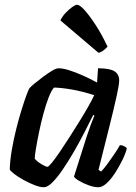

<svg xmlns="http://www.w3.org/2000/svg" viewBox="-20 -787 573 807"><path d="M164 0Q148 0 125 -9Q102 -18 78.5 -31Q55 -44 39 -56.5Q23 -69 21 -75Q22 -112 29.5 -156Q37 -200 48 -244Q59 -288 70.5 -325Q82 -362 91 -386.5Q100 -411 103 -415Q108 -422 124.5 -435.5Q141 -449 161 -464Q181 -479 198.5 -489.5Q216 -500 226 -500Q245 -500 271.5 -491.5Q298 -483 328.5 -469.5Q359 -456 388 -440L392 -500Q441 -500 461 -487.5Q481 -475 481 -449Q481 -432 470 -382Q459 -332 439.5 -254Q420 -176 394 -73L405 -66Q416 -77 430 -96Q444 -115 459 -137Q474 -159 484 -177Q493 -177 502 -172.5Q511 -168 513 -163Q508 -142 494.5 -114.5Q481 -87 464 -60.5Q447 -34 428.5 -17Q410 0 394 0Q375 0 352 -8.5Q329 -17 311.5 -27.5Q294 -38 291 -45L344 -212Q351 -231 356 -246.5Q361 -262 366.5 -275Q372 -288 377 -301L372 -304Q355 -270 334 -229Q313 -188 289.5 -147.5Q266 -107 243 -73.5Q220 -40 200 -20Q180 0 164 0ZM180 -86Q184 -86 198 -103Q212 -120 231 -148Q250 -176 271.5 -209.5Q293 -243 314 -277Q335 -311 351.5 -340Q368 -369 376 -387Q326 -403 283.5 -410.5Q241 -418 207 -419Q196 -407 184.5 -377.5Q173 -348 162.5 -309Q152 -270 144 -231Q136 -192 131 -162Q126 -132 126 -120Q136 -108 154 -97Q172 -86 180 -86ZM394 -565 234 -701Q241 -717 255 -732Q269 -747 283 -757Q297 -767 304 -767Q315 -767 335 -745Q355 -723 381 -683.5Q407 -644 432 -591Q427 -585 416.5 -576.5Q406 -568 394 -565Z"/></svg>

Font: Texturina 12pt SemiBold
Style: Italic
Weight: 600
Italic angle: -11°
Version: Version 1.002